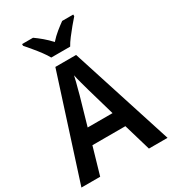

<svg xmlns="http://www.w3.org/2000/svg" viewBox="-221 -1054 1049 1170"><g transform="rotate(-30 303.5 -469.0)"><path d="M475 0 419 -190H187L132 0H0L230 -716H376L606 0ZM335 -492Q328 -518 318 -553.5Q308 -589 303 -615Q299 -596 293 -572.5Q287 -549 281 -527.5Q275 -506 272 -493L216 -298H391ZM237 -778Q225 -800 205 -827Q185 -854 163 -880Q141 -906 124 -926V-938H201Q224 -922 251.5 -899Q279 -876 303 -849Q328 -877 354.5 -898.5Q381 -920 406 -938H484V-926Q467 -907 445 -880.5Q423 -854 402.5 -827Q382 -800 370 -778Z"/></g></svg>

Font: Noto Sans Sinhala UI SemiCondensed SemiBold
Style: Regular
Weight: 600
Width: 4
Designer: Jelle Bosma - Monotype Design Team
Foundry: Monotype Imaging Inc.
Version: Version 2.006; ttfautohint (v1.8.4.7-5d5b)